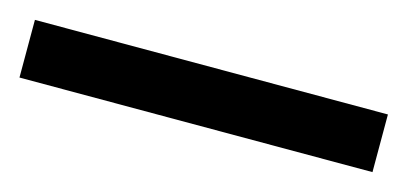

<svg xmlns="http://www.w3.org/2000/svg" viewBox="-30 -916 506 238"><g transform="rotate(15 222.5 -797.0)"><path d="M449 -760H-4V-834H449Z"/></g></svg>

Font: Noto Sans Telugu ExtraCondensed Medium
Style: Regular
Weight: 500
Width: 2
Designer: Jelle Bosma - Monotype Design Team
Foundry: Monotype Imaging Inc.
Version: Version 2.005; ttfautohint (v1.8.4.7-5d5b)